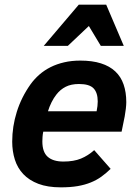

<svg xmlns="http://www.w3.org/2000/svg" viewBox="-20 -786 587 821"><path d="M165 -223.1Q162.6 -211.9 161.9 -200.9Q161.1 -189.9 161.1 -181.2Q161.1 -135.7 184.1 -115.5Q207 -95.2 251 -95.2Q295.4 -95.2 326.2 -107.9Q356.9 -120.6 382.8 -144L453.1 -64Q434.1 -45.4 413.8 -30.8Q393.6 -16.1 368.4 -5.9Q343.3 4.4 312 9.8Q280.8 15.1 240.2 15.1Q183.6 15.1 144 0Q104.5 -15.1 79.6 -41.5Q54.7 -67.9 43.5 -103.5Q32.2 -139.2 32.2 -180.2Q32.2 -245.1 51.8 -307.6Q71.3 -370.1 110.8 -425.8Q127 -448.2 148.2 -466.8Q169.4 -485.4 196 -498.8Q222.7 -512.2 254.4 -519.5Q286.1 -526.9 323.2 -526.9Q374.5 -526.9 411.6 -515.1Q448.7 -503.4 472.9 -480.7Q497.1 -458 508.5 -424.8Q520 -391.6 520 -349.1Q520 -338.4 518.1 -321Q516.1 -303.7 513.2 -288.1L500 -223.1ZM393.1 -310.1Q395.5 -322.3 396.7 -332.3Q397.9 -342.3 397.9 -352.1Q397.9 -389.6 380.1 -408.2Q362.3 -426.8 317.9 -426.8Q284.2 -426.8 261 -415Q237.8 -403.3 221.2 -381.8Q210 -367.7 200.4 -348.6Q190.9 -329.6 185.1 -310.1ZM411.1 -589.8 359.9 -674.8 270 -589.8H167L316.9 -766.1H434.1L509.3 -589.8Z"/></svg>

Font: Clear Sans
Style: Bold Italic
Weight: 700
Italic angle: -12°
Foundry: Intel Corporation
Version: Version 1.00